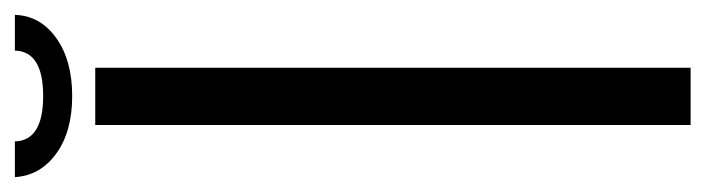

<svg xmlns="http://www.w3.org/2000/svg" viewBox="-384 -583 948 258"><g transform="rotate(-90 90.0 -454.0)"><path d="M51 0V-800H128V0ZM-19 -908H29Q30 -870 90 -870Q150 -870 151 -908H199Q198 -874 168 -852.5Q138 -831 90 -831Q42 -831 12.5 -852.5Q-17 -874 -19 -908Z"/></g></svg>

Font: Big Shoulders Display Medium
Style: Regular
Weight: 500
Designer: Patric King
Foundry: XO Type Co
Version: Version 1.000; ttfautohint (v1.8.2)